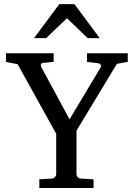

<svg xmlns="http://www.w3.org/2000/svg" viewBox="-20 -936 666 956"><path d="M562 -618.2 360.8 -285.2V-68.8Q360.8 -61.5 366.2 -54.7Q371.6 -47.9 381.8 -46.9L445.8 -43V0H175.8V-43L237.8 -46.9Q248.5 -47.9 254.2 -54.7Q259.8 -61.5 259.8 -68.8V-270L67.9 -616.2L9.8 -627.9V-670.9H247.1V-627.9L196.8 -623Q185.1 -621.6 183.6 -615.2Q182.1 -608.9 185.1 -603L326.2 -341.8L481 -600.1Q485.4 -607.4 481 -613.8Q476.6 -620.1 469.2 -621.1L413.1 -627.9V-670.9H616.2V-627.9ZM416.5 -746.1 313.5 -845.2 209.5 -746.1H149.4L275.4 -915.5H350.6L476.6 -746.1Z"/></svg>

Font: Charis SIL Phon
Style: Regular
Weight: 400
Foundry: SIL International
Version: Version 5.000